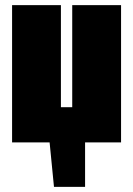

<svg xmlns="http://www.w3.org/2000/svg" viewBox="-20 -554 518 747"><path d="M451 -534V0H311V173H190L173 0H27V-534H217V-137H261V-534Z"/></svg>

Font: Fira Sans Extra Condensed Black
Style: Regular
Weight: 900
Width: 1
Designer: Carrois Corporate & Edenspiekermann AG
Foundry: Carrois Corporate GbR & Edenspiekermann AG
Version: Version 4.203